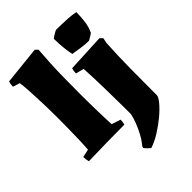

<svg xmlns="http://www.w3.org/2000/svg" viewBox="-262 -834 1175 1175"><g transform="rotate(-45 325.5 -247.0)"><path d="M12 5Q6 -16 6 -38L58 -49Q61 -85 62.5 -134.5Q64 -184 64.5 -235Q65 -286 65 -324Q65 -382 63 -444Q61 -506 58 -556.5Q55 -607 51 -632L6 -646Q6 -667 12 -686L260 -712L277 -695Q273 -645 270 -590Q267 -535 266 -467Q265 -399 265 -311Q265 -281 265.5 -243.5Q266 -206 267 -169Q268 -132 269 -102Q270 -72 271 -57L329 -38Q329 -28 328 -19Q327 -10 324 0Q246 0 168 1.5Q90 3 12 5ZM339 218Q322 204 305 184Q305 181 305.5 178Q306 175 307 172Q330 145 348.5 111Q367 77 380 43Q393 9 398 -17V-64Q397 -154 395.5 -240Q394 -326 389 -417Q376 -421 363 -424Q350 -427 336 -431Q336 -451 342 -470L590 -482L607 -465L600 -430Q594 -328 593 -218.5Q592 -109 592 13Q592 28 568 57Q544 86 506 118Q469 149 424.5 177Q380 205 339 218ZM405 -531Q400 -549 396.5 -578.5Q393 -608 391.5 -635.5Q390 -663 390 -675Q390 -678 401.5 -685.5Q413 -693 425 -699.5Q437 -706 440 -706Q449 -706 476 -705.5Q503 -705 538 -703Q573 -701 603 -695Q603 -658 598 -617Q593 -576 576 -542Q576 -541 565.5 -534.5Q555 -528 545 -522Q535 -516 534 -516Q502 -516 469.5 -521Q437 -526 405 -531Z"/></g></svg>

Font: Labrada Black
Style: Regular
Weight: 900
Designer: Mercedes Jáuregui
Foundry: Omnibus-Type Team
Version: Version 1.000; ttfautohint (v1.8.4.7-5d5b)